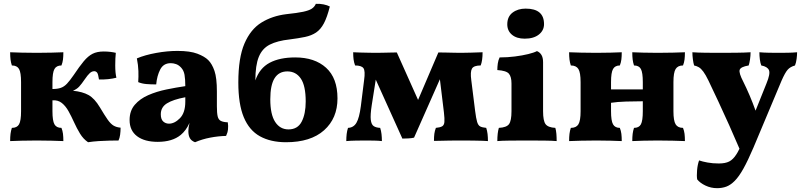

<svg xmlns="http://www.w3.org/2000/svg" viewBox="-20 -734 4195 1003"><path d="M33 3Q33 -19 35 -35Q37 -51 42 -66Q69 -66 79.5 -84.5Q90 -103 90 -153V-305Q90 -355 79.5 -373.5Q69 -392 42 -392Q37 -407 35 -423Q33 -439 33 -461Q55 -460 93.5 -459Q132 -458 172 -458Q211 -458 249.5 -459Q288 -460 311 -461Q311 -439 309 -423Q307 -407 301 -392Q275 -392 264.5 -373.5Q254 -355 254 -305V-269Q280 -269 297.5 -275Q315 -281 330 -297Q345 -313 365 -342Q395 -387 417.5 -414Q440 -441 463.5 -453Q487 -465 522 -465Q540 -465 556.5 -463Q573 -461 585 -458Q582 -431 582 -392Q582 -353 588 -328Q569 -323 545 -320.5Q521 -318 497 -319Q493 -348 487 -355Q481 -362 472 -362Q460 -362 449 -352Q438 -342 423 -320Q406 -295 393.5 -281.5Q381 -268 361 -260Q411 -255 442.5 -237.5Q474 -220 502 -173Q527 -131 542.5 -109Q558 -87 573 -78Q588 -69 610 -67Q610 -48 607.5 -30Q605 -12 599 0Q582 0 554.5 0.5Q527 1 496 3Q465 5 440 9Q415 -8 398 -36Q381 -64 367 -95Q353 -126 338 -153Q323 -180 303 -196Q283 -212 254 -210V-153Q254 -103 264.5 -84.5Q275 -66 301 -66Q307 -51 309 -35Q311 -19 311 3Q288 2 249.5 1Q211 0 172 0Q132 0 93.5 1Q55 2 33 3Z M999 9Q980 2 972 -12Q964 -26 964 -49Q964 -68 970 -92Q952 -52 924 -29Q880 7 804 7Q735 7 696 -22.5Q657 -52 657 -107Q657 -155 684 -186.5Q711 -218 754.5 -237Q798 -256 849 -266.5Q900 -277 948 -284Q948 -320 944 -343Q940 -366 926 -381Q914 -394 900 -399Q886 -404 872 -404Q834 -404 817 -371Q800 -338 796 -293Q767 -293 744 -295Q721 -297 702 -305Q704 -332 703 -363Q702 -394 695 -429Q738 -447 796 -457.5Q854 -468 907 -468Q973 -468 1011 -453.5Q1049 -439 1068 -420Q1088 -400 1100.5 -363.5Q1113 -327 1113 -256V-179Q1113 -144 1117 -126.5Q1121 -109 1133.5 -102.5Q1146 -96 1170 -95Q1173 -76 1171 -58Q1169 -40 1161 -24Q1120 -23 1078 -15Q1036 -7 999 9ZM863 -88Q892 -88 920 -116.5Q948 -145 948 -203V-226Q884 -214 852 -194Q820 -174 820 -137Q820 -111 832.5 -99.5Q845 -88 863 -88Z M1474 9Q1394 9 1338 -22Q1282 -53 1253.5 -121.5Q1225 -190 1225 -303Q1225 -432 1257 -506.5Q1289 -581 1345.5 -616Q1402 -651 1476 -660Q1533 -666 1563.5 -672.5Q1594 -679 1608.5 -688.5Q1623 -698 1630 -714Q1651 -715 1670.5 -711Q1690 -707 1703 -700Q1689 -644 1672 -612Q1655 -580 1631 -564Q1607 -548 1573.5 -541Q1540 -534 1493 -528Q1429 -521 1389.5 -501Q1350 -481 1332 -437Q1314 -393 1314 -314Q1336 -378 1388.5 -406Q1441 -434 1522 -434Q1624 -434 1683.5 -380Q1743 -326 1743 -220Q1743 -116 1673 -53.5Q1603 9 1474 9ZM1487 -58Q1535 -58 1556 -98.5Q1577 -139 1577 -204Q1577 -286 1551.5 -323.5Q1526 -361 1481 -361Q1437 -361 1414.5 -325.5Q1392 -290 1392 -215Q1392 -136 1417.5 -97Q1443 -58 1487 -58Z M2082 -10 1943 -318 1922 -185Q1914 -133 1917 -108Q1920 -83 1932.5 -75Q1945 -67 1966 -66Q1971 -51 1973 -33.5Q1975 -16 1975 3Q1958 1 1936 0.5Q1914 0 1892 0Q1869 0 1840 0.5Q1811 1 1789 3Q1789 -17 1791 -34Q1793 -51 1798 -66Q1827 -67 1842 -92.5Q1857 -118 1865 -179L1882 -315Q1889 -364 1878.5 -378Q1868 -392 1835 -392Q1829 -408 1827 -424Q1825 -440 1825 -461Q1840 -460 1863 -459.5Q1886 -459 1908 -458.5Q1930 -458 1943 -458Q1955 -458 1978.5 -458.5Q2002 -459 2024 -459.5Q2046 -460 2053 -460L2164 -212L2270 -460Q2285 -460 2308 -459.5Q2331 -459 2353 -458.5Q2375 -458 2388 -458Q2407 -458 2441 -459Q2475 -460 2501 -461Q2501 -417 2491 -392Q2455 -392 2445.5 -375.5Q2436 -359 2442 -315L2462 -155Q2467 -115 2472.5 -97Q2478 -79 2488.5 -73.5Q2499 -68 2520 -66Q2525 -51 2527 -34Q2529 -17 2529 3Q2523 2 2502 1.5Q2481 1 2455 0.5Q2429 0 2405.5 0Q2382 0 2370 0Q2349 0 2324.5 0.5Q2300 1 2278.5 1.5Q2257 2 2247 2Q2247 -20 2249 -35Q2251 -50 2257 -66Q2279 -68 2289.5 -74Q2300 -80 2301.5 -96.5Q2303 -113 2299 -147L2278 -320L2143 -15Q2132 -12 2114 -11Q2096 -10 2082 -10Z M2578 3Q2578 -18 2580 -35.5Q2582 -53 2586 -66Q2626 -68 2639 -85.5Q2652 -103 2652 -153V-298Q2652 -333 2638.5 -349Q2625 -365 2578 -368Q2578 -385 2580.5 -402.5Q2583 -420 2590 -434Q2631 -434 2670 -439Q2709 -444 2739.5 -451.5Q2770 -459 2785 -467Q2800 -461 2808.5 -447Q2817 -433 2817 -409V-153Q2817 -103 2830 -85.5Q2843 -68 2881 -66Q2885 -53 2886.5 -35Q2888 -17 2888 3Q2868 1 2823.5 0.5Q2779 0 2733 0Q2688 0 2643 0.5Q2598 1 2578 3ZM2721 -532Q2679 -532 2654.5 -552.5Q2630 -573 2630 -607Q2630 -647 2657.5 -668Q2685 -689 2726 -689Q2822 -689 2822 -608Q2822 -575 2795 -553.5Q2768 -532 2721 -532Z M2953 3Q2953 -19 2955 -35Q2957 -51 2962 -66Q2990 -66 3001.5 -84.5Q3013 -103 3013 -153V-305Q3013 -355 3001.5 -373.5Q2990 -392 2962 -392Q2957 -407 2955 -423Q2953 -439 2953 -461Q2976 -460 3015.5 -459Q3055 -458 3095 -458Q3133 -458 3170 -459Q3207 -460 3228 -461Q3228 -439 3226 -423Q3224 -407 3218 -392Q3193 -392 3182.5 -373.5Q3172 -355 3172 -305V-267H3338V-305Q3338 -355 3328 -373.5Q3318 -392 3292 -392Q3287 -407 3285 -423Q3283 -439 3283 -461Q3304 -460 3341 -459Q3378 -458 3415 -458Q3456 -458 3495.5 -459Q3535 -460 3558 -461Q3558 -439 3556 -423Q3554 -407 3548 -392Q3521 -392 3509.5 -373.5Q3498 -355 3498 -305V-153Q3498 -103 3509.5 -84.5Q3521 -66 3548 -66Q3554 -51 3556 -35Q3558 -19 3558 3Q3535 2 3495.5 1Q3456 0 3415 0Q3378 0 3341 1Q3304 2 3283 3Q3283 -19 3285 -35Q3287 -51 3292 -66Q3318 -66 3328 -84.5Q3338 -103 3338 -153V-205Q3296 -205 3250 -203.5Q3204 -202 3172 -197V-153Q3172 -103 3182.5 -84.5Q3193 -66 3218 -66Q3224 -51 3226 -35Q3228 -19 3228 3Q3207 2 3170 1Q3133 0 3095 0Q3055 0 3015.5 1Q2976 2 2953 3Z M3984 -298Q4005 -349 3997 -367.5Q3989 -386 3957 -392Q3952 -404 3949.5 -423Q3947 -442 3947 -461Q3970 -459 3996.5 -458.5Q4023 -458 4048 -458Q4073 -458 4097.5 -458.5Q4122 -459 4144 -461Q4144 -446 4141.5 -426.5Q4139 -407 4133 -392Q4108 -385 4094.5 -369.5Q4081 -354 4063 -313L3916 37Q3887 105 3863.5 147Q3840 189 3818 211Q3796 233 3774 241Q3752 249 3726 249Q3694 249 3665.5 235.5Q3637 222 3622 203Q3619 185 3621.5 155.5Q3624 126 3632 104Q3649 110 3676 115Q3703 120 3735 120Q3769 120 3789.5 109.5Q3810 99 3827 72Q3832 65 3843 43Q3818 -16 3789.5 -79.5Q3761 -143 3733 -203Q3705 -263 3681 -313Q3666 -344 3654 -360Q3642 -376 3631 -382.5Q3620 -389 3606 -392Q3602 -405 3599.5 -424.5Q3597 -444 3597 -461Q3626 -459 3664 -458.5Q3702 -458 3740 -458Q3780 -458 3825.5 -458.5Q3871 -459 3901 -461Q3901 -443 3898 -423Q3895 -403 3891 -392Q3849 -385 3844 -369Q3839 -353 3863 -307Q3879 -275 3895.5 -236.5Q3912 -198 3927 -156Z"/></svg>

Font: Vollkorn ExtraBold
Style: Regular
Weight: 800
Designer: Friedrich Althausen
Foundry: Friedrich Althausen
Version: Version 5.000; ttfautohint (v1.8.3)